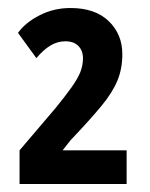

<svg xmlns="http://www.w3.org/2000/svg" viewBox="-20 -874 375 479"><path d="M295.9 -415H28.8V-499L119.1 -605Q143.6 -635.3 158.4 -656Q173.3 -676.8 180.2 -693.6Q187 -710.4 187 -729Q187 -747.6 175.5 -759.3Q164.1 -771 143.1 -771Q123.5 -771 106 -760.5Q88.4 -750 70.8 -729L24.9 -792Q43.5 -817.9 78.9 -835.9Q114.3 -854 155.8 -854Q217.3 -854 251.2 -821.3Q285.2 -788.6 285.2 -738.8Q285.2 -702.6 272.9 -672.9Q260.7 -643.1 232.4 -608.9Q204.1 -574.7 155.8 -523.9L136.2 -499H295.9Z"/></svg>

Font: Open Sans Condensed
Style: Regular
Weight: 400
Width: 3
Designer: Monotype Design Team
Foundry: Monotype Imaging Inc.
Version: Version 3.000